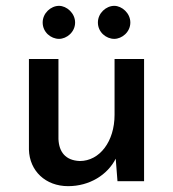

<svg xmlns="http://www.w3.org/2000/svg" viewBox="-20 -620 592 657"><path d="M126 -543C126 -510 154 -487 182 -487C208 -487 237 -510 237 -543C237 -575 208 -600 182 -600C154 -600 126 -575 126 -543ZM315 -543C315 -510 343 -487 371 -487C397 -487 426 -510 426 -543C426 -575 397 -600 371 -600C343 -600 315 -575 315 -543ZM213 17C287 17 348 -22 376 -77L382 0H473V-418H372V-227C372 -136 321 -69 253 -69C204 -71 182 -100 180 -144V-418H79V-108C81 -35 136 17 213 17Z"/></svg>

Font: Reem Kufi
Style: Regular
Weight: 400
Designer: Khaled Hosny
Version: Version 0.007